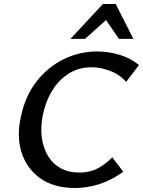

<svg xmlns="http://www.w3.org/2000/svg" viewBox="-20 -927 714 959"><path d="M355 12Q249 12 181 -36.5Q113 -85 87.5 -166Q62 -247 85 -347Q107 -450 164 -522Q221 -594 299.5 -632Q378 -670 465 -670Q522 -670 578 -653Q634 -636 674 -602L610 -518Q576 -556 528.5 -573.5Q481 -591 437 -591Q374 -591 324 -560Q274 -529 240.5 -474Q207 -419 193 -348Q182 -290 189 -239Q196 -188 219.5 -148.5Q243 -109 283 -87Q323 -65 376 -65Q428 -65 467 -85.5Q506 -106 541 -141L596 -69Q533 -25 473.5 -6.5Q414 12 355 12ZM332 -733 494 -907H558L530 -845L405 -733ZM574 -733 498 -844 494 -907H558L646 -733Z"/></svg>

Font: Ysabeau SemiBold
Style: Italic
Weight: 600
Italic angle: -12°
Designer: Christian Thalmann (Catharsis Fonts)
Version: Version 2.002